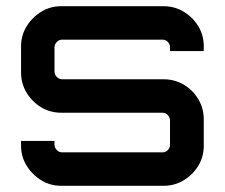

<svg xmlns="http://www.w3.org/2000/svg" viewBox="-20 -600 726 620"><path d="M178 0Q142 0 113 -18Q84 -36 66 -65Q48 -94 48 -130V-145H156V-133Q156 -123 163.5 -115.5Q171 -108 181 -108H505Q515 -108 522 -115.5Q529 -123 529 -133V-211Q529 -221 522 -228.5Q515 -236 505 -236H178Q142 -236 113 -253.5Q84 -271 66 -300.5Q48 -330 48 -366V-450Q48 -486 66 -515Q84 -544 113 -562Q142 -580 178 -580H508Q544 -580 573.5 -562Q603 -544 620.5 -515Q638 -486 638 -450V-435H529V-447Q529 -457 522 -464.5Q515 -472 505 -472H181Q171 -472 163.5 -464.5Q156 -457 156 -447V-369Q156 -359 163.5 -351.5Q171 -344 181 -344H508Q544 -344 573.5 -326.5Q603 -309 620.5 -279.5Q638 -250 638 -214V-130Q638 -94 620.5 -65Q603 -36 573.5 -18Q544 0 508 0H178Z"/></svg>

Font: Orbitron Medium
Style: Regular
Weight: 500
Designer: Matt McInerney
Foundry: The League of Moveable Type
Version: Version 2.001